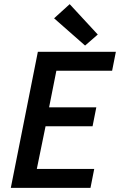

<svg xmlns="http://www.w3.org/2000/svg" viewBox="-20 -903 577 923"><path d="M389 -684 240 -815 315 -883 450 -737ZM32 0 162 -654H537L519 -563H251L216 -387H443L425 -296H199L157 -91H433L415 0Z"/></svg>

Font: TypoPRO Source Sans Pro
Style: Italic
Weight: 600
Italic angle: -11°
Designer: Paul D. Hunt
Foundry: Adobe Systems Incorporated
Version: Version 1.075;PS 2.000;hotconv 1.0.86;makeotf.lib2.5.63406